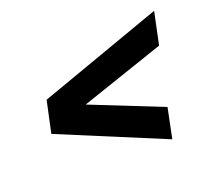

<svg xmlns="http://www.w3.org/2000/svg" viewBox="-75 -532 616 558"><g transform="rotate(-20 233.5 -253.5)"><path d="M371 -69 46 -204 67 -302 449 -438 428 -338 169 -250 390 -162Z"/></g></svg>

Font: Saira Condensed SemiBold
Style: Italic
Weight: 600
Width: 3
Italic angle: -12°
Designer: Hector Gatti with collaboration of the Omnibus-Type team
Foundry: Omnibus-Type
Version: Version 1.101